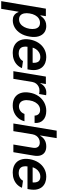

<svg xmlns="http://www.w3.org/2000/svg" viewBox="1074 -1874 972 3225"><g transform="rotate(90 1560.5 -262.0)"><path d="M-32.2 204.1 93.8 -545.9H220.2L205.1 -455.6H212.4Q225.6 -475.1 247.3 -497.8Q269 -520.5 303 -536.6Q336.9 -552.7 385.3 -552.7Q448.2 -552.7 493.4 -520.5Q538.6 -488.3 558.3 -425.8Q578.1 -363.3 563 -272Q548.3 -182.1 508.3 -119.1Q468.3 -56.2 412.1 -23.4Q356 9.3 291.5 9.8Q244.6 9.3 216.3 -6.1Q188 -21.5 173.1 -43.9Q158.2 -66.4 151.4 -86.4H145.5L97.2 204.1ZM273.9 -95.7Q315.9 -95.7 348.4 -118.7Q380.9 -141.6 402.1 -181.6Q423.3 -221.7 432.1 -272.5Q439.9 -323.2 431.9 -362.8Q423.8 -402.3 399.2 -424.8Q374.5 -447.3 332 -447.3Q290.5 -447.3 257.8 -425.5Q225.1 -403.8 203.9 -364.7Q182.6 -325.7 174.3 -272.5Q165.5 -219.7 174.1 -179.9Q182.6 -140.1 207.5 -117.9Q232.4 -95.7 273.9 -95.7Z M838.4 10.7Q755.4 10.7 699.7 -24.2Q644 -59.1 621.1 -122.8Q598.1 -186.5 611.8 -272.9Q626 -356.4 666.5 -419.2Q707 -481.9 768.8 -517.3Q830.6 -552.7 907.7 -552.7Q958.5 -552.7 1002.2 -536.1Q1045.9 -519.5 1076.4 -485.6Q1106.9 -451.7 1119.4 -399.4Q1131.8 -347.2 1120.1 -275.4L1113.8 -237.3H666L680.7 -323.7H1064.5L1000 -300.3Q1007.8 -346.2 1000.7 -380.4Q993.7 -414.6 970.9 -433.6Q948.2 -452.6 907.2 -452.6Q865.2 -452.6 830.8 -432.6Q796.4 -412.6 773.9 -379.4Q751.5 -346.2 744.6 -305.7L734.9 -245.6Q726.6 -195.3 736.3 -160.4Q746.1 -125.5 773.4 -107.4Q800.8 -89.4 843.8 -89.4Q873 -89.4 897.9 -97.7Q922.9 -106 942.4 -122.1Q961.9 -138.2 974.1 -161.6L1092.8 -144.5Q1073.2 -97.2 1037.4 -62.3Q1001.5 -27.3 951.2 -8.3Q900.9 10.7 838.4 10.7Z M1144 0 1234.9 -545.9H1359.9L1344.2 -454.1H1350.1Q1373 -502 1414.1 -527.8Q1455.1 -553.7 1502 -553.2Q1512.7 -553.7 1525.4 -552.7Q1538.1 -551.8 1547.9 -549.8L1527.3 -431.6Q1519.5 -434.6 1502.2 -436.8Q1484.9 -439 1468.8 -438.5Q1433.6 -439 1403.3 -423.8Q1373 -408.7 1352.5 -382.1Q1332 -355.5 1325.7 -320.3L1272.9 0Z M1718.8 10.7Q1637.2 10.7 1584.5 -25.1Q1531.7 -61 1511 -124.5Q1490.2 -188 1504.4 -270.5Q1517.6 -354 1560.1 -417.5Q1602.5 -481 1667.2 -516.8Q1731.9 -552.7 1811.5 -552.7Q1911.6 -552.7 1966.6 -499Q2021.5 -445.3 2013.2 -356.4H1890.1Q1889.6 -396 1866 -422.4Q1842.3 -448.7 1795.9 -449.2Q1756.3 -449.2 1722.9 -428Q1689.5 -406.7 1666.5 -367.2Q1643.6 -327.6 1634.8 -272.5Q1625.5 -216.8 1635.3 -176.8Q1645 -136.7 1671.4 -115.5Q1697.8 -94.2 1737.8 -93.8Q1765.6 -94.2 1790 -105.2Q1814.5 -116.2 1833.3 -136.7Q1852.1 -157.2 1862.3 -186.5H1985.4Q1970.7 -128.4 1933.8 -84Q1897 -39.6 1842 -14.4Q1787.1 10.7 1718.8 10.7Z M2203.6 -319.3 2151.4 0H2022.5L2143.1 -727.5H2268.6L2223.6 -452.6H2230.5Q2256.3 -499 2301 -525.9Q2345.7 -552.7 2409.2 -552.7Q2465.3 -552.7 2503.7 -528.8Q2542 -504.9 2557.9 -459Q2573.7 -413.1 2563 -347.2L2504.9 0H2376L2430.2 -327.1Q2439.5 -382.8 2416 -413.3Q2392.6 -443.8 2342.8 -443.8Q2308.6 -443.8 2279.5 -429.2Q2250.5 -414.6 2230.7 -387Q2210.9 -359.4 2203.6 -319.3Z M2848.1 10.7Q2765.1 10.7 2709.5 -24.2Q2653.8 -59.1 2630.9 -122.8Q2607.9 -186.5 2621.6 -272.9Q2635.7 -356.4 2676.3 -419.2Q2716.8 -481.9 2778.6 -517.3Q2840.3 -552.7 2917.5 -552.7Q2968.3 -552.7 3012 -536.1Q3055.7 -519.5 3086.2 -485.6Q3116.7 -451.7 3129.2 -399.4Q3141.6 -347.2 3129.9 -275.4L3123.5 -237.3H2675.8L2690.4 -323.7H3074.2L3009.8 -300.3Q3017.6 -346.2 3010.5 -380.4Q3003.4 -414.6 2980.7 -433.6Q2958 -452.6 2917 -452.6Q2875 -452.6 2840.6 -432.6Q2806.2 -412.6 2783.7 -379.4Q2761.2 -346.2 2754.4 -305.7L2744.6 -245.6Q2736.3 -195.3 2746.1 -160.4Q2755.9 -125.5 2783.2 -107.4Q2810.5 -89.4 2853.5 -89.4Q2882.8 -89.4 2907.7 -97.7Q2932.6 -106 2952.1 -122.1Q2971.7 -138.2 2983.9 -161.6L3102.5 -144.5Q3083 -97.2 3047.1 -62.3Q3011.2 -27.3 2960.9 -8.3Q2910.6 10.7 2848.1 10.7Z"/></g></svg>

Font: Inter Tight SemiBold
Style: Italic
Weight: 600
Italic angle: -9.39999°
Designer: Rasmus Andersson
Foundry: rsms
Version: Version 3.004